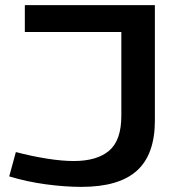

<svg xmlns="http://www.w3.org/2000/svg" viewBox="-20 -720 699 750"><path d="M16 -31 42 -126Q103 -110 162.5 -100.5Q222 -91 268 -91Q359 -91 406.5 -131.5Q454 -172 454 -268V-595H77V-700H585V-249Q585 -117 515 -53.5Q445 10 298 10Q234 10 159.5 0Q85 -10 16 -31Z"/></svg>

Font: Georama Extended Medium
Style: Regular
Weight: 500
Width: 7
Designer: Jean-Baptiste Levee
Foundry: Production Type
Version: Version 1.000